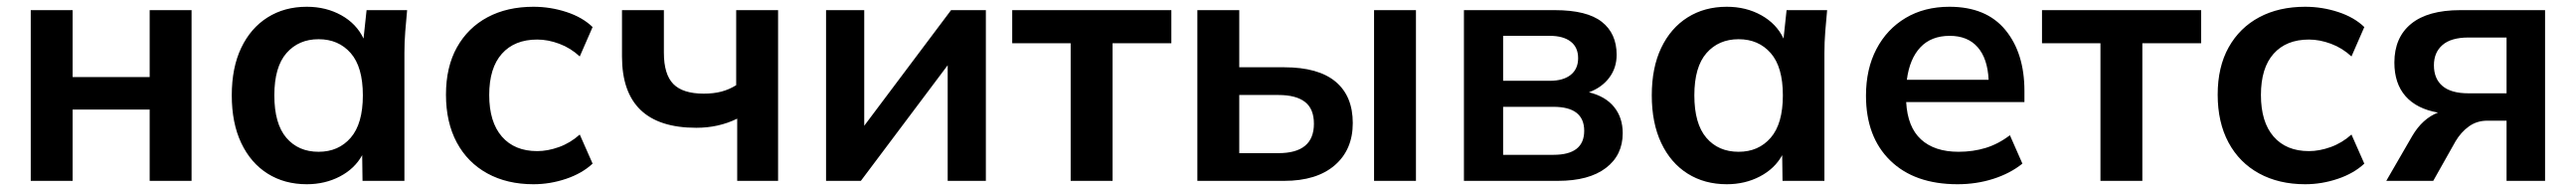

<svg xmlns="http://www.w3.org/2000/svg" viewBox="-20 -535 7624 565"><path d="M71 0V-505H195V-307H423V-505H547V0H423V-211H195V0Z M888 10Q822 10 772 -21.5Q722 -53 694 -112Q666 -171 666 -253Q666 -335 694 -393.5Q722 -452 772 -483.5Q822 -515 888 -515Q945 -515 990 -490Q1035 -465 1056 -421L1065 -505H1185Q1182 -474 1179.5 -442Q1177 -410 1177 -379V0H1053L1052 -76Q1030 -36 986 -13Q942 10 888 10ZM923 -86Q982 -86 1018 -127.5Q1054 -169 1054 -253Q1054 -337 1018 -378Q982 -419 923 -419Q864 -419 828 -378Q792 -337 792 -253Q792 -169 827.5 -127.5Q863 -86 923 -86Z M1559 10Q1481 10 1422.5 -22Q1364 -54 1332 -113.5Q1300 -173 1300 -255Q1300 -337 1332.5 -395Q1365 -453 1423 -484Q1481 -515 1559 -515Q1609 -515 1656.5 -499.5Q1704 -484 1734 -455L1696 -368Q1669 -393 1635.5 -405.5Q1602 -418 1570 -418Q1503 -418 1465.5 -376Q1428 -334 1428 -254Q1428 -174 1465.5 -131Q1503 -88 1570 -88Q1601 -88 1634.5 -100Q1668 -112 1696 -137L1734 -51Q1703 -22 1655.5 -6Q1608 10 1559 10Z M2162 0V-184Q2107 -157 2041 -157Q1821 -157 1821 -368V-505H1945V-379Q1945 -315 1973 -286.5Q2001 -258 2063 -258Q2092 -258 2115 -264Q2138 -270 2159 -283V-505H2283V0Z M2425 0V-505H2538V-163L2795 -505H2898V0H2785V-342L2528 0Z M3149 0V-407H2976V-505H3447V-407H3273V0Z M3524 0V-505H3648V-336H3781Q3882 -336 3933 -293.5Q3984 -251 3984 -171Q3984 -92 3930.5 -46Q3877 0 3781 0ZM4047 0V-505H4171V0ZM3648 -82H3764Q3869 -82 3869 -169Q3869 -213 3842.5 -233.5Q3816 -254 3764 -254H3648Z M4313 0V-505H4582Q4677 -505 4721 -470.5Q4765 -436 4765 -373Q4765 -334 4743 -305Q4721 -276 4683 -262Q4732 -250 4757.5 -218.5Q4783 -187 4783 -141Q4783 -76 4733 -38Q4683 0 4591 0ZM4429 -296H4567Q4607 -296 4629 -313.5Q4651 -331 4651 -363Q4651 -395 4629 -412Q4607 -429 4567 -429H4429ZM4429 -77H4578Q4669 -77 4669 -148Q4669 -219 4578 -219H4429Z M5091 10Q5025 10 4975 -21.5Q4925 -53 4897 -112Q4869 -171 4869 -253Q4869 -335 4897 -393.5Q4925 -452 4975 -483.5Q5025 -515 5091 -515Q5148 -515 5193 -490Q5238 -465 5259 -421L5268 -505H5388Q5385 -474 5382.5 -442Q5380 -410 5380 -379V0H5256L5255 -76Q5233 -36 5189 -13Q5145 10 5091 10ZM5126 -86Q5185 -86 5221 -127.5Q5257 -169 5257 -253Q5257 -337 5221 -378Q5185 -419 5126 -419Q5067 -419 5031 -378Q4995 -337 4995 -253Q4995 -169 5030.5 -127.5Q5066 -86 5126 -86Z M5774 10Q5647 10 5575 -60Q5503 -130 5503 -252Q5503 -331 5534 -390Q5565 -449 5620.5 -482Q5676 -515 5750 -515Q5859 -515 5915.5 -446.5Q5972 -378 5972 -266V-233H5622Q5626 -159 5666 -122.5Q5706 -86 5777 -86Q5820 -86 5857.5 -97.5Q5895 -109 5929 -135L5966 -51Q5930 -22 5880 -6Q5830 10 5774 10ZM5751 -429Q5696 -429 5664 -395Q5632 -361 5624 -299H5866Q5863 -362 5833.5 -395.5Q5804 -429 5751 -429Z M6197 0V-407H6024V-505H6495V-407H6321V0Z M6803 10Q6725 10 6666.5 -22Q6608 -54 6576 -113.5Q6544 -173 6544 -255Q6544 -337 6576.5 -395Q6609 -453 6667 -484Q6725 -515 6803 -515Q6853 -515 6900.5 -499.5Q6948 -484 6978 -455L6940 -368Q6913 -393 6879.5 -405.5Q6846 -418 6814 -418Q6747 -418 6709.5 -376Q6672 -334 6672 -254Q6672 -174 6709.5 -131Q6747 -88 6814 -88Q6845 -88 6878.5 -100Q6912 -112 6940 -137L6978 -51Q6947 -22 6899.5 -6Q6852 10 6803 10Z M7043 0 7120 -133Q7150 -184 7196 -202Q7133 -213 7100 -250.5Q7067 -288 7067 -350Q7067 -424 7116.5 -464.5Q7166 -505 7262 -505H7513V0H7399V-178H7342Q7311 -178 7287.5 -161Q7264 -144 7248 -117L7182 0ZM7286 -259H7399V-424H7286Q7235 -424 7209.5 -402Q7184 -380 7184 -342Q7184 -302 7209.5 -280.5Q7235 -259 7286 -259Z"/></svg>

Font: MulishBold
Style: Bold
Weight: 700
Designer: Vernon Adams
Foundry: Vernon Adams
Version: Version 3.602; ttfautohint (v1.8.3)